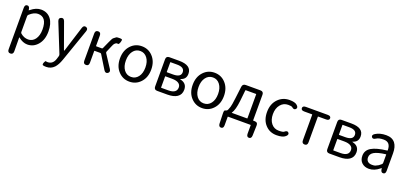

<svg xmlns="http://www.w3.org/2000/svg" viewBox="26 -1617 6138 2911"><g transform="rotate(20 3094.5 -161.5)"><path d="M137 229Q92 229 92 177V-492Q92 -543 129 -545Q166 -548 173 -497L174 -488Q175 -481 176.5 -481Q178 -481 191 -492Q271 -557 351 -557Q454 -557 512 -481Q567 -408 567 -280Q567 -146 496 -64Q429 13 331 13Q258 13 185 -47Q181 -50 181 -45L183 177Q183 229 137 229ZM428 -120Q472 -180 472 -279Q472 -480 329 -480Q264 -480 194 -415Q183 -405 183 -390V-134Q183 -120 194 -111Q250 -63 317.5 -63Q385 -63 428 -120Z M717 234Q680 234 664 227.5Q648 221 661 186Q675 151 685.5 155Q696 159 712 159Q797 159 827 66Q835 42 842 17Q847 1 841 -15L655 -478Q636 -527 677 -542Q719 -558 736 -509L884 -98Q887 -89 889.5 -89Q892 -89 895 -98L1023 -506Q1039 -556 1079 -542Q1119 -529 1102 -480L919 45Q888 134 845 180Q793 234 717 234Z M1275 0Q1229 0 1229 -52V-491Q1229 -543 1275 -543Q1320 -543 1320 -491V-324Q1320 -319 1325 -319H1414Q1425 -319 1429 -329L1479 -440Q1510 -510 1523 -520Q1544 -536 1565 -552Q1573 -557 1621 -557Q1641 -557 1652.5 -551.5Q1664 -546 1651 -505Q1638 -465 1624 -467Q1619 -468 1606.5 -468Q1594 -468 1586.5 -461.5Q1579 -455 1569 -447Q1559 -439 1540 -393L1499 -297Q1494 -285 1501 -274L1636 -67Q1664 -23 1628 0Q1593 22 1565 -22L1434 -235Q1427 -246 1415 -246H1325Q1320 -246 1320 -241V-52Q1320 0 1275 0Z M1801 -62Q1725 -141 1725 -271.5Q1725 -402 1801 -482Q1872 -557 1977 -557Q2082 -557 2153 -482Q2229 -402 2229 -271.5Q2229 -141 2153 -62Q2082 13 1977 13Q1872 13 1801 -62ZM1863 -120Q1906 -63 1977 -63Q2048 -63 2091.5 -120Q2135 -177 2135 -271Q2135 -365 2091.5 -423Q2048 -481 1977.5 -481Q1907 -481 1863.5 -423Q1820 -365 1820 -271Q1820 -177 1863 -120Z M2424 0Q2372 0 2372 -52V-491Q2372 -543 2424 -543H2581Q2781 -543 2781 -405Q2781 -316 2698 -292Q2690 -290 2690 -287.5Q2690 -285 2698 -283Q2804 -259 2804 -156Q2804 -77 2744 -37Q2688 0 2589 0ZM2462 -70Q2462 -65 2467 -65H2579Q2714 -65 2714 -161Q2714 -203 2678 -226.5Q2642 -250 2573 -250H2467Q2462 -250 2462 -245ZM2462 -321Q2462 -316 2467 -316H2565Q2691 -316 2691 -397Q2691 -478 2572 -478H2467Q2462 -478 2462 -473Z M2974 -62Q2898 -141 2898 -271.5Q2898 -402 2974 -482Q3045 -557 3150 -557Q3255 -557 3326 -482Q3402 -402 3402 -271.5Q3402 -141 3326 -62Q3255 13 3150 13Q3045 13 2974 -62ZM3036 -120Q3079 -63 3150 -63Q3221 -63 3264.5 -120Q3308 -177 3308 -271Q3308 -365 3264.5 -423Q3221 -481 3150.5 -481Q3080 -481 3036.5 -423Q2993 -365 2993 -271Q2993 -177 3036 -120Z M3524 193Q3484 193 3482 142L3477 -21Q3475 -74 3496 -74Q3501 -74 3518 -83Q3527 -88 3534 -105Q3543 -129 3552 -153Q3562 -181 3577 -303L3600 -493Q3606 -543 3656 -543H3892Q3944 -543 3944 -491V-79Q3944 -74 3949 -74H3969Q4022 -74 4020 -21L4015 142Q4013 193 3973 193Q3934 192 3934 140V5Q3934 0 3929 0H3568Q3563 0 3563 5V140Q3563 192 3524 193ZM3601 -78Q3598 -74 3603 -74H3847Q3852 -74 3852 -79V-464Q3852 -469 3847 -469H3684Q3678 -469 3677 -463L3658 -285Q3642 -140 3601 -78Z M4353 13Q4242 13 4172 -62Q4098 -139 4098 -270.5Q4098 -402 4177 -482Q4251 -557 4360 -557Q4446 -557 4481 -526Q4521 -492 4496 -463Q4470 -434 4431 -469Q4417 -481 4364 -481Q4289 -481 4241 -422.5Q4193 -364 4193 -270.5Q4193 -177 4239.5 -120Q4286 -63 4361 -63Q4430 -63 4446 -78Q4485 -113 4509 -86Q4533 -60 4494 -25Q4452 13 4353 13Z M4802 0Q4756 0 4756 -52V-464Q4756 -469 4751 -469H4626Q4574 -469 4574 -506Q4574 -543 4626 -543H4978Q5030 -543 5030 -506Q5030 -469 4978 -469H4852Q4847 -469 4847 -464V-52Q4847 0 4802 0Z M5202 0Q5150 0 5150 -52V-491Q5150 -543 5202 -543H5359Q5559 -543 5559 -405Q5559 -316 5476 -292Q5468 -290 5468 -287.5Q5468 -285 5476 -283Q5582 -259 5582 -156Q5582 -77 5522 -37Q5466 0 5367 0ZM5240 -70Q5240 -65 5245 -65H5357Q5492 -65 5492 -161Q5492 -203 5456 -226.5Q5420 -250 5351 -250H5245Q5240 -250 5240 -245ZM5240 -321Q5240 -316 5245 -316H5343Q5469 -316 5469 -397Q5469 -478 5350 -478H5245Q5240 -478 5240 -473Z M5842 13Q5772 13 5727.5 -28Q5683 -69 5683 -141Q5683 -229 5762.5 -276.5Q5842 -324 6011 -343Q6017 -344 6017 -351Q6017 -481 5905 -481Q5828 -481 5788 -454Q5744 -425 5724 -455Q5704 -485 5748 -513Q5817 -557 5920 -557Q6016 -557 6064 -496Q6108 -439 6108 -334V-51Q6108 0 6071 2Q6034 5 6027 -46L6026 -58Q6025 -65 6023.5 -65Q6022 -65 6009 -54Q5928 13 5842 13ZM5868 -60Q5906 -60 5920 -67Q5943 -78 5966 -90Q5975 -95 6006 -122Q6017 -132 6017 -147V-279Q6017 -284 6012 -283Q5884 -268 5826 -234Q5772 -202 5772 -147Q5772 -103 5800 -80Q5825 -60 5868 -60Z"/></g></svg>

Font: Resource Han Rounded CN
Style: Regular
Weight: 400
Designer: Cyano Hao (round all glyphs); Ryoko NISHIZUKA  (kana, bopomofo & ideographs); Paul D. Hunt (Latin, Greek & Cyrillic); Sa
Foundry: Cyano Hao
Version: 0.990